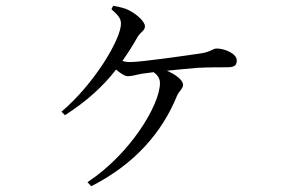

<svg xmlns="http://www.w3.org/2000/svg" viewBox="-20 -591 1040 665"><path d="M366 -559C389 -539 399 -527 399 -509C399 -456 308 -302 193 -204L205 -192C280 -240 337 -292 382 -350C396 -338 412 -327 423 -327C438 -327 455 -333 474 -336L512 -341C526 -331 534 -319 534 -303C534 -229 433 -59 283 40L296 54C448 -23 542 -134 593 -259C600 -276 614 -283 614 -298C614 -312 591 -332 558 -346C597 -350 638 -354 663 -356C699 -358 744 -358 768 -358C796 -358 800 -368 800 -382C800 -405 759 -423 730 -423C717 -423 710 -411 675 -406C634 -400 471 -376 430 -376C422 -376 413 -377 404 -380C423 -407 441 -435 457 -464C468 -481 482 -485 482 -500C482 -516 454 -541 431 -553C416 -562 395 -567 372 -571Z"/></svg>

Font: Source Han Serif K
Style: Regular
Weight: 400
Designer: Ryoko NISHIZUKA 西塚涼子 (kana & ideographs); Frank Grießhammer (Latin, Greek & Cyrillic); Wenlong ZHANG 张文龙 (bopomofo); San
Foundry: Adobe Systems Incorporated
Version: Version 1.001;PS 1.001;hotconv 16.6.54;makeotf.lib2.5.65590